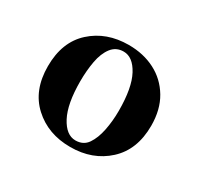

<svg xmlns="http://www.w3.org/2000/svg" viewBox="-79 -706 503 486"><g transform="rotate(30 173.0 -463.0)"><path d="M173 -612Q216 -612 250 -594.5Q284 -577 304 -543.5Q324 -510 324 -463Q324 -393 281 -353.5Q238 -314 173 -314Q108 -314 65 -353.5Q22 -393 22 -463Q22 -534 65 -573Q108 -612 173 -612ZM176 -335Q199 -335 211 -352.5Q223 -370 228.5 -397.5Q234 -425 234 -455Q234 -522 215.5 -556.5Q197 -591 170 -591Q148 -591 135 -574Q122 -557 117 -529.5Q112 -502 112 -471Q112 -405 130.5 -370Q149 -335 176 -335Z"/></g></svg>

Font: Brygada 1918 SemiBold
Style: Regular
Weight: 600
Designer: Mateusz Machalski | Borys Kosmynka | Przemek Hoffer
Foundry: NIEPODLEGLA 2018
Version: Version 3.006